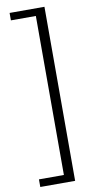

<svg xmlns="http://www.w3.org/2000/svg" viewBox="-106 -827 522 1069"><g transform="rotate(-10 155.0 -292.0)"><path d="M228 200V-784H31V-742H172V157H31V200Z"/></g></svg>

Font: Repo Light
Style: Regular
Weight: 300
Designer: Stefan Peev
Foundry: Context Ltd
Version: Version 001.502